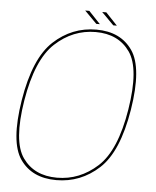

<svg xmlns="http://www.w3.org/2000/svg" viewBox="-54 -806 695 856"><g transform="rotate(5 293.5 -378.0)"><path d="M229.5 4Q338.5 4 420.8 -71.5Q503 -147 534 -337.5Q564.5 -526.5 511.8 -603.2Q459 -680 350 -680Q241 -680 158.8 -604Q76.5 -528 45.5 -337.5Q15 -148 67.8 -72Q120.5 4 229.5 4ZM231.5 -7Q129.5 -7 78.2 -79.8Q27 -152.5 57 -337.5Q87.5 -522.5 166.8 -595.8Q246 -669 348 -669Q450 -669 501.2 -595.8Q552.5 -522.5 522.5 -337.5Q492.5 -152 413 -79.5Q333.5 -7 231.5 -7ZM423 -705.5H439L387 -760.5H368.5ZM347 -705.5H363L311 -760.5H292.5Z"/></g></svg>

Font: Anybody Thin Thin
Style: Italic
Weight: 250
Italic angle: -10°
Version: Version 1.113;gftools[0.9.25]